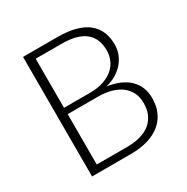

<svg xmlns="http://www.w3.org/2000/svg" viewBox="-162 -846 956 984"><g transform="rotate(-30 316.0 -354.0)"><path d="M104.5 0V-707.5H308Q368.5 -707.5 413 -695.5Q457.5 -683.5 486.5 -660.2Q515.5 -637 529.5 -603.5Q543.5 -570 543.5 -527.5Q543.5 -499.5 533.8 -473.5Q524 -447.5 505.5 -425.5Q487 -403.5 460.2 -387.2Q433.5 -371 399.5 -362.5Q483 -350 527.8 -306.8Q572.5 -263.5 572.5 -193.5Q572.5 -148.5 556.5 -112.5Q540.5 -76.5 510 -51.5Q479.5 -26.5 435 -13.2Q390.5 0 334 0ZM156 -339V-41H333.5Q426.5 -41 474.2 -81.2Q522 -121.5 522 -194.5Q522 -228 509.2 -254.8Q496.5 -281.5 472.5 -300.2Q448.5 -319 413.5 -329Q378.5 -339 334 -339ZM156 -376.5H309Q358 -376.5 392.8 -389Q427.5 -401.5 449.8 -422Q472 -442.5 482.5 -468.5Q493 -494.5 493 -522Q493 -593.5 447.8 -630.2Q402.5 -667 308 -667H156Z"/></g></svg>

Font: Lato Light
Style: Regular
Weight: 300
Designer: Lukasz Dziedzic
Foundry: tyPoland Lukasz Dziedzic
Version: Version 2.007; 2014-02-27